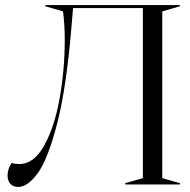

<svg xmlns="http://www.w3.org/2000/svg" viewBox="-20 -732 754 762"><path d="M10 -36Q10 -61 26 -85Q40 -81 57 -81Q115 -81 156 -155.5Q197 -230 217 -343.5Q237 -457 237 -574Q237 -636 230 -687L160 -707V-712H694V-707L624 -687V-25L694 -5V0H477V-5L547 -25V-700H270L263 -618Q243 -381 206.5 -240.5Q170 -100 130 -45Q90 10 52 10Q33 10 21.5 -2Q10 -14 10 -36Z"/></svg>

Font: Nyght Serif Light
Style: Regular
Weight: 300
Designer: Maksym Kobuzan
Version: Version 0.410